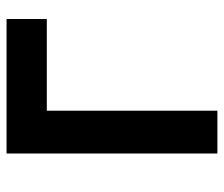

<svg xmlns="http://www.w3.org/2000/svg" viewBox="-70 -630 700 601"><g transform="rotate(-90 280.5 -330.0)"><path d="M521 -534H234V0H100V-660H521Z"/></g></svg>

Font: Cairo
Style: Bold
Weight: 700
Designer: Mohamed Gaber
Foundry: Kief Type Foundry
Version: Version 2.100